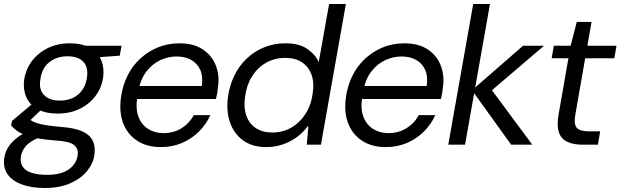

<svg xmlns="http://www.w3.org/2000/svg" viewBox="-43 -725 3109 962"><path d="M181 217Q116 217 67.5 199.5Q19 182 -4.5 149Q-28 116 -22 69Q-19 44 -5.5 19Q8 -6 36 -29.5Q64 -53 109 -73L159 -39Q106 -17 85 8.5Q64 34 61 65Q58 91 71.5 111Q85 131 115.5 141Q146 151 193 151Q264 151 302.5 123Q341 95 346 52Q351 21 328.5 2Q306 -17 237 -21Q183 -25 145 -32Q107 -39 82.5 -48.5Q58 -58 41.5 -70Q25 -82 13 -96L17 -119L129 -213L178 -189L82 -97L96 -133Q106 -126 116.5 -119.5Q127 -113 144 -107.5Q161 -102 190 -97.5Q219 -93 264 -89Q331 -84 369 -67Q407 -50 421.5 -20.5Q436 9 430 48Q426 90 395.5 129Q365 168 311 192.5Q257 217 181 217ZM245 -156Q184 -156 144.5 -178.5Q105 -201 88.5 -239Q72 -277 78 -324Q85 -375 115 -416.5Q145 -458 194.5 -483Q244 -508 307 -508Q368 -508 407.5 -485.5Q447 -463 463.5 -425Q480 -387 474 -340Q468 -289 437.5 -247Q407 -205 358 -180.5Q309 -156 245 -156ZM257 -221Q312 -221 348.5 -251.5Q385 -282 393 -338Q400 -390 373.5 -416.5Q347 -443 296 -443Q241 -443 203.5 -413Q166 -383 159 -326Q151 -275 178.5 -248Q206 -221 257 -221ZM375 -433 360 -496H566L557 -446Z M762 12Q694 12 645.5 -19Q597 -50 575 -105.5Q553 -161 563 -236Q571 -296 596 -346Q621 -396 660.5 -432Q700 -468 749 -488Q798 -508 856 -508Q927 -508 973 -477.5Q1019 -447 1038.5 -396.5Q1058 -346 1049 -287Q1048 -274 1045.5 -259Q1043 -244 1039 -229H625L636 -294H968Q975 -342 960.5 -374.5Q946 -407 915.5 -424.5Q885 -442 842 -442Q799 -442 759 -423Q719 -404 690 -366Q661 -328 651 -271L646 -243Q635 -183 650 -142Q665 -101 698.5 -79.5Q732 -58 775 -58Q827 -58 866.5 -82.5Q906 -107 928 -148H1011Q990 -102 954 -66Q918 -30 869.5 -9Q821 12 762 12Z M1291 12Q1221 12 1175 -21.5Q1129 -55 1109.5 -111.5Q1090 -168 1099 -238Q1107 -296 1130.5 -345Q1154 -394 1192 -430.5Q1230 -467 1279.5 -487.5Q1329 -508 1388 -508Q1456 -508 1496.5 -480Q1537 -452 1554 -414L1606 -705H1690L1565 0H1494L1502 -92H1499Q1474 -59 1441.5 -36Q1409 -13 1371 -0.5Q1333 12 1291 12ZM1322 -61Q1375 -61 1418 -86.5Q1461 -112 1489 -156.5Q1517 -201 1524 -259Q1532 -312 1517.5 -351.5Q1503 -391 1469.5 -413Q1436 -435 1386 -435Q1333 -435 1290 -410.5Q1247 -386 1219.5 -342Q1192 -298 1185 -240Q1177 -187 1191 -146.5Q1205 -106 1238.5 -83.5Q1272 -61 1322 -61Z M1889 12Q1821 12 1772.5 -19Q1724 -50 1702 -105.5Q1680 -161 1690 -236Q1698 -296 1723 -346Q1748 -396 1787.5 -432Q1827 -468 1876 -488Q1925 -508 1983 -508Q2054 -508 2100 -477.5Q2146 -447 2165.5 -396.5Q2185 -346 2176 -287Q2175 -274 2172.5 -259Q2170 -244 2166 -229H1752L1763 -294H2095Q2102 -342 2087.5 -374.5Q2073 -407 2042.5 -424.5Q2012 -442 1969 -442Q1926 -442 1886 -423Q1846 -404 1817 -366Q1788 -328 1778 -271L1773 -243Q1762 -183 1777 -142Q1792 -101 1825.5 -79.5Q1859 -58 1902 -58Q1954 -58 1993.5 -82.5Q2033 -107 2055 -148H2138Q2117 -102 2081 -66Q2045 -30 1996.5 -9Q1948 12 1889 12Z M2518 0 2322 -273 2578 -496H2683L2388 -244L2398 -305L2624 0ZM2203 0 2328 -705H2412L2287 0Z M2876 0Q2830 0 2799 -14.5Q2768 -29 2757 -63Q2746 -97 2756 -153L2805 -433H2721L2732 -496H2816L2847 -615H2921L2900 -496H3046L3035 -433H2889L2840 -153Q2831 -102 2847 -84.5Q2863 -67 2909 -67H2964L2953 0Z"/></svg>

Font: DM Sans 36pt
Style: Italic
Weight: 400
Italic angle: -10°
Designer: Colophon Foundry, Jonny Pinhorn
Foundry: Colophon Foundry
Version: Version 4.004;gftools[0.9.30]